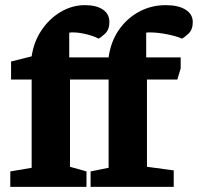

<svg xmlns="http://www.w3.org/2000/svg" viewBox="-20 -726 769 746"><path d="M20 0V-60L103 -74V-417H23V-487L103 -507Q111 -563 141 -608Q171 -653 215.5 -679.5Q260 -706 310 -706Q354 -706 379.5 -689Q405 -672 405 -640Q405 -611 388.5 -595.5Q372 -580 363 -576Q344 -586 315.5 -593Q287 -600 265 -600Q261 -600 257 -600Q253 -600 249 -599V-503H402Q410 -563 441 -608.5Q472 -654 519.5 -680Q567 -706 624 -706Q673 -706 701 -688.5Q729 -671 729 -640Q729 -611 712.5 -595.5Q696 -580 687 -576Q664 -586 628 -593Q592 -600 564 -600Q560 -600 556 -600Q552 -600 548 -599V-503H682V-460L669 -417H551V-78L655 -64V0H332V-60L402 -74V-417H252V-78L316 -60V0Z"/></svg>

Font: Faustina ExtraBold
Style: Regular
Weight: 800
Designer: Alfonso Garcia
Foundry: http://www.omnibus-type.com
Version: Version 1.200